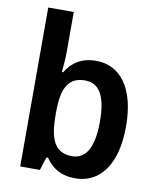

<svg xmlns="http://www.w3.org/2000/svg" viewBox="-86 -827 745 904"><g transform="rotate(10 287.0 -375.0)"><path d="M193 -573V-760H71V0H165L185 -63H193C224 -19 265 10 335 10C453 10 529 -89 529 -272C529 -455 453 -552 337 -552C267 -552 222 -520 193 -472H187C190 -502 193 -538 193 -573ZM302 -452C372 -452 404 -392 404 -273C404 -152 370 -90 303 -90C221 -90 193 -149 193 -265V-282C193 -393 220 -452 302 -452Z"/></g></svg>

Font: Noto Sans Lao Looped SemiCondensed SemiBold
Style: Regular
Weight: 600
Width: 4
Designer: Mark Frömberg, Ben Mitchell
Foundry: The Fontpad Ltd
Version: Version 1.002